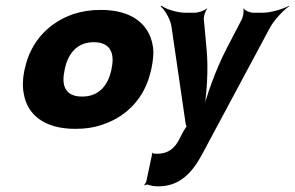

<svg xmlns="http://www.w3.org/2000/svg" viewBox="-20 -445 1041 678"><path d="M68 -204 66 -196C60 -166 59 -139 64 -114C76 -42 134 10 246 10C282 10 315 5 345 -6C429 -35 492 -100 513 -196L515 -204C521 -234 524 -261 519 -286C506 -358 448 -410 336 -410C300 -410 268 -405 238 -395C153 -365 89 -300 68 -204ZM374 -203 373 -197C362 -147 332 -104 270 -104C207 -104 197 -147 208 -197L209 -203C220 -252 249 -296 311 -296C373 -296 385 -253 374 -203ZM517 100 497 194C496 199 492 205 490 206L491 210C493 208 499 206 502 207C512 211 525 213 540 213C616 213 660 162 692 103L931 -343C946 -373 981 -409 1001 -423V-425C980 -413 936 -400 907 -400H874C863 -400 844 -408 841 -415L839 -414C842 -407 839 -386 833 -375L782 -277C742 -201 706 -99 693 -40H697C710 -99 717 -201 709 -277L700 -375C698 -386 705 -407 712 -414L710 -415C703 -408 680 -400 668 -400H635C605 -400 565 -413 550 -425L547 -423C562 -410 583 -376 586 -348L635 -12C635 -9 638 3 641 3L642 -1C639 -1 631 14 628 18L616 41C598 80 573 98 534 98C529 98 525 97 520 97C519 97 520 95 520 94L516 96C517 97 517 99 517 100Z"/></svg>

Font: Asimov
Style: EdgeExtremeIt
Weight: 500
Designer: Google
Version: Version 2.000980: 2014